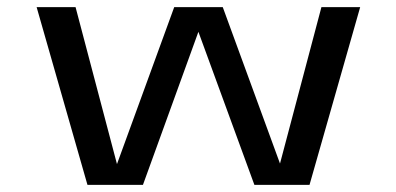

<svg xmlns="http://www.w3.org/2000/svg" viewBox="-20 -520 1115 540"><path d="M226 0 83 -500H192.5L309 -58.5L470 -500H606.5L767.5 -60L884 -500H993L850.5 0H695.5L538 -430.5L382 0Z"/></svg>

Font: Trispace SemiExpanded
Style: Regular
Weight: 400
Width: 6
Designer: Tyler Finck
Foundry: Etcetera Type Company
Version: Version 1.210; ttfautohint (v1.8.3)